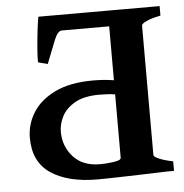

<svg xmlns="http://www.w3.org/2000/svg" viewBox="-48 -661 685 714"><g transform="rotate(-5 295.0 -304.0)"><path d="M50.3 -168.9Q50.3 -219.2 77.4 -262.9Q104.5 -306.6 160.6 -334Q216.8 -361.3 302.7 -361.3Q339.4 -361.3 373.5 -356.4Q407.7 -351.6 433.6 -344.2L428.7 -295.4Q405.3 -298.8 379.6 -302.7Q354 -306.6 321.8 -306.6Q265.1 -306.6 231 -287.4Q196.8 -268.1 181.9 -239.3Q167 -210.4 167 -181.6Q167 -127.4 202.1 -88.1Q237.3 -48.8 302.2 -48.8Q324.2 -48.8 347.2 -51.8Q370.1 -54.7 385.3 -62.5L548.3 0Q548.3 0 527.3 0.7Q506.3 1.5 473.4 2.4Q440.4 3.4 404.1 4.4Q367.7 5.4 336.4 6.1Q305.2 6.8 288.1 6.8Q178.2 6.8 114.3 -35.9Q50.3 -78.6 50.3 -168.9ZM295.4 0 284.7 -35.6Q343.3 -45.4 361.8 -52.2Q380.4 -59.1 380.4 -65.4V-560.1Q380.4 -566.9 361.3 -577.1Q342.3 -587.4 309.6 -594.2V-615.2H391.6H573.7V-579.6Q538.6 -572.8 520.5 -564Q502.4 -555.2 502.4 -549.3V-65.4Q502.4 -59.1 521.5 -50.8Q540.5 -42.5 573.7 -35.6V0ZM203.6 -556.6Q188.5 -556.6 175.5 -525.4Q162.6 -494.1 140.6 -437L105 -446.3Q104.5 -465.3 107.2 -498.8Q109.9 -532.2 113.8 -565.2Q117.7 -598.1 121.1 -615.2H445.3L459 -556.6Z"/></g></svg>

Font: Gentium Plus
Style: Bold
Weight: 700
Designer: Victor Gaultney, Annie Olsen, Iska Routamaa, Becca Hirsbrunner
Foundry: SIL International
Version: Version 6.101